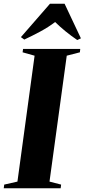

<svg xmlns="http://www.w3.org/2000/svg" viewBox="-42 -1004 452 1024"><path d="M-22 0 -19.5 -19.5 51 -35.5 142.5 -707 78.5 -725 81 -743H386L384 -725L314 -707L222 -35.5L284 -19.5L281.5 0ZM69.5 -806 224.5 -984H302.5L389.5 -799.5L370 -790.5Q337.5 -812.5 307.2 -837.2Q277 -862 252 -886.5Q216 -859 172.8 -835.8Q129.5 -812.5 87.5 -793Z"/></svg>

Font: Merriweather 144pt ExtraBold
Style: Italic
Weight: 800
Italic angle: -7.8°
Version: Version 2.101